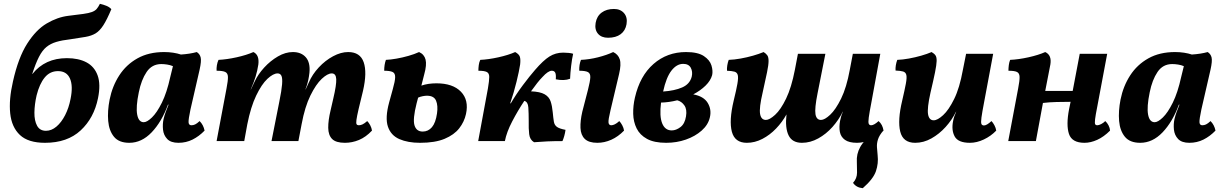

<svg xmlns="http://www.w3.org/2000/svg" viewBox="-20 -740 6420 1007"><path d="M216 9Q128 9 84.5 -32Q41 -73 33.5 -145.5Q26 -218 48 -313Q76 -438 122.5 -511Q169 -584 225 -617Q281 -650 338 -657Q388 -663 417 -667Q446 -671 462 -677Q478 -683 486.5 -692.5Q495 -702 504 -720Q522 -716 538 -709.5Q554 -703 564 -692Q541 -637 522 -607.5Q503 -578 481.5 -565Q460 -552 428.5 -546.5Q397 -541 349 -534Q305 -529 275 -520Q245 -511 223.5 -493.5Q202 -476 184.5 -442Q167 -408 149 -352H150Q216 -435 331 -435Q392 -435 433.5 -413Q475 -391 492 -344.5Q509 -298 494 -225Q473 -121 403 -56Q333 9 216 9ZM221 -54Q250 -54 276 -76Q302 -98 321.5 -136Q341 -174 350 -221Q364 -289 347 -328Q330 -367 284 -367Q242 -367 214.5 -333.5Q187 -300 172 -240Q161 -192 160.5 -149.5Q160 -107 174.5 -80.5Q189 -54 221 -54Z M1012 -467Q1028 -457 1032.5 -438.5Q1037 -420 1027 -375L979 -166Q968 -114 969 -98.5Q970 -83 984 -83Q994 -83 1003.5 -87.5Q1013 -92 1027 -105Q1047 -85 1053 -55Q1024 -25 990 -8Q956 9 916 9Q876 9 857 -11Q838 -31 835 -60Q832 -89 838 -116Q842 -133 849 -152.5Q856 -172 864 -191H861Q828 -101 775.5 -46Q723 9 658 9Q604 9 578 -22.5Q552 -54 547.5 -105.5Q543 -157 555 -218Q569 -288 605.5 -344.5Q642 -401 701 -434Q760 -467 841 -467Q866 -467 888.5 -463.5Q911 -460 929 -454Q976 -457 1012 -467ZM708 -256Q692 -179 699.5 -139Q707 -99 734 -99Q751 -99 777 -124Q803 -149 829 -201.5Q855 -254 873 -336L887 -393Q873 -399 856.5 -401.5Q840 -404 826 -404Q777 -404 749 -362.5Q721 -321 708 -256Z M1789 9Q1742 9 1722 -11Q1702 -31 1701.5 -69.5Q1701 -108 1714 -162L1728 -223Q1745 -295 1743.5 -325Q1742 -355 1720 -355Q1698 -355 1667.5 -326.5Q1637 -298 1608 -239Q1579 -180 1562 -89L1545 0H1404L1445 -207Q1457 -266 1459.5 -298Q1462 -330 1456 -342.5Q1450 -355 1436 -355Q1413 -355 1382.5 -326.5Q1352 -298 1323.5 -238.5Q1295 -179 1277 -88L1261 0H1116L1168 -276Q1176 -317 1175.5 -336.5Q1175 -356 1161.5 -362.5Q1148 -369 1116 -369Q1115 -382 1117.5 -397.5Q1120 -413 1126 -426Q1169 -428 1221 -439.5Q1273 -451 1309 -467Q1341 -452 1335 -402Q1330 -369 1320.5 -338Q1311 -307 1295 -271H1296L1315 -311Q1333 -350 1365.5 -385.5Q1398 -421 1437.5 -444Q1477 -467 1516 -467Q1560 -467 1584 -439.5Q1608 -412 1603 -359Q1601 -340 1596.5 -318.5Q1592 -297 1582 -271H1583L1600 -308Q1618 -350 1652 -386.5Q1686 -423 1727 -445Q1768 -467 1806 -467Q1869 -467 1887.5 -413.5Q1906 -360 1884 -264L1861 -169Q1852 -130 1849.5 -111.5Q1847 -93 1850.5 -88Q1854 -83 1862 -83Q1871 -83 1881 -87.5Q1891 -92 1906 -105Q1915 -96 1922 -82.5Q1929 -69 1931 -55Q1899 -21 1863 -6Q1827 9 1789 9Z M2183 9Q2119 9 2074.5 -10.5Q2030 -30 2014.5 -76Q1999 -122 2021 -203L2040 -272Q2052 -314 2052.5 -335Q2053 -356 2039 -362.5Q2025 -369 1995 -369Q1995 -401 2004 -426Q2028 -427 2059.5 -432.5Q2091 -438 2122.5 -447Q2154 -456 2178 -467Q2205 -455 2212 -427.5Q2219 -400 2205 -350L2190 -291Q2225 -303 2269 -303Q2355 -303 2397.5 -259Q2440 -215 2424 -142Q2415 -101 2388.5 -67Q2362 -33 2312 -12Q2262 9 2183 9ZM2165 -198Q2144 -115 2154 -82.5Q2164 -50 2197 -50Q2226 -50 2245.5 -73Q2265 -96 2272 -145Q2278 -186 2267 -212Q2256 -238 2219 -238Q2210 -238 2197 -235.5Q2184 -233 2173 -228Z M2488 0 2539 -276Q2546 -317 2546 -336.5Q2546 -356 2533 -362.5Q2520 -369 2489 -369Q2489 -383 2491 -398.5Q2493 -414 2499 -426Q2542 -428 2594 -439.5Q2646 -451 2682 -467Q2702 -456 2706.5 -442.5Q2711 -429 2708 -402Q2703 -368 2689 -311Q2675 -254 2656 -198H2659Q2687 -246 2722.5 -293.5Q2758 -341 2786 -373Q2829 -423 2861.5 -443.5Q2894 -464 2934 -464Q2947 -464 2962.5 -462.5Q2978 -461 2986 -458Q2980 -432 2975.5 -394Q2971 -356 2970 -327Q2939 -315 2895 -324Q2897 -349 2892 -359Q2887 -369 2874 -369Q2855 -369 2825 -336Q2813 -324 2797.5 -304.5Q2782 -285 2765 -261Q2813 -259 2836.5 -245.5Q2860 -232 2868 -208Q2876 -184 2879 -151Q2882 -119 2885 -101.5Q2888 -84 2901 -74.5Q2914 -65 2946 -59Q2944 -43 2939.5 -27Q2935 -11 2930 0Q2885 0 2851 1.5Q2817 3 2781 6Q2759 -7 2755.5 -36Q2752 -65 2753 -106Q2753 -147 2751 -176.5Q2749 -206 2730 -211Q2696 -160 2666.5 -103.5Q2637 -47 2628 0Z M3113 9Q3068 9 3047 -11.5Q3026 -32 3024.5 -69Q3023 -106 3034 -154L3064 -270Q3075 -313 3076 -334Q3077 -355 3063.5 -362Q3050 -369 3018 -369Q3017 -401 3027 -426Q3071 -428 3116.5 -439.5Q3162 -451 3196 -467Q3222 -455 3230.5 -429Q3239 -403 3227 -352L3182 -162Q3170 -112 3171.5 -97.5Q3173 -83 3186 -83Q3194 -83 3204.5 -88Q3215 -93 3228 -105Q3236 -97 3243.5 -83Q3251 -69 3253 -55Q3222 -23 3186 -7Q3150 9 3113 9ZM3169 -542Q3134 -542 3116 -563.5Q3098 -585 3104 -620Q3110 -655 3135.5 -674Q3161 -693 3200 -693Q3234 -693 3253 -671Q3272 -649 3266 -613Q3260 -579 3235 -560.5Q3210 -542 3169 -542Z M3474 9Q3411 9 3373.5 -11.5Q3336 -32 3319 -66.5Q3302 -101 3301 -143Q3300 -185 3310 -228Q3336 -342 3407.5 -404.5Q3479 -467 3578 -467Q3640 -467 3671.5 -446Q3703 -425 3711.5 -396.5Q3720 -368 3715 -346Q3707 -317 3680.5 -291Q3654 -265 3616 -245Q3671 -235 3692 -200Q3713 -165 3703 -124Q3694 -85 3660 -55Q3626 -25 3577.5 -8Q3529 9 3474 9ZM3563 -405Q3529 -405 3501.5 -369.5Q3474 -334 3458 -260Q3518 -264 3558 -281.5Q3598 -299 3608 -338Q3614 -364 3603 -384.5Q3592 -405 3563 -405ZM3578 -130Q3584 -166 3569.5 -187Q3555 -208 3532 -214Q3489 -203 3447 -202Q3438 -130 3453 -93Q3468 -56 3503 -56Q3526 -56 3549 -73.5Q3572 -91 3578 -130Z M3897 9Q3834 9 3818.5 -49Q3803 -107 3828 -212Q3842 -269 3847.5 -300.5Q3853 -332 3849.5 -346Q3846 -360 3832.5 -364Q3819 -368 3793 -369Q3792 -382 3794.5 -397.5Q3797 -413 3802 -426Q3831 -427 3864.5 -433Q3898 -439 3929.5 -448Q3961 -457 3985 -467Q3998 -459 4004.5 -449.5Q4011 -440 4011 -420Q4011 -400 4003 -361Q3995 -322 3980 -255Q3961 -174 3966.5 -142.5Q3972 -111 3997 -111Q4016 -111 4045.5 -138Q4075 -165 4103 -223Q4131 -281 4149 -374L4165 -458H4309L4268 -251Q4252 -171 4257 -141Q4262 -111 4286 -111Q4305 -111 4334 -138Q4363 -165 4391.5 -223Q4420 -281 4437 -374L4453 -458H4597L4551 -207Q4540 -150 4536.5 -124Q4533 -98 4536.5 -90.5Q4540 -83 4549 -83Q4564 -83 4588 -105Q4609 -87 4614 -55Q4585 -25 4548 -8Q4511 9 4475 9Q4433 9 4411.5 -6.5Q4390 -22 4385 -48Q4380 -74 4386 -106Q4388 -117 4391.5 -129Q4395 -141 4401 -154H4400Q4379 -111 4346 -74Q4313 -37 4271.5 -14Q4230 9 4186 9Q4135 9 4116 -30Q4097 -69 4105 -140Q4083 -100 4050.5 -66Q4018 -32 3978.5 -11.5Q3939 9 3897 9ZM4505 247Q4471 244 4454 219Q4475 196 4475 165Q4475 134 4474 110Q4471 68 4492 30.5Q4513 -7 4572 -55H4613Q4592 -31 4585 -9.5Q4578 12 4579.5 32.5Q4581 53 4583 74Q4588 117 4574 158Q4560 199 4505 247Z M4780 9Q4716 9 4701.5 -50Q4687 -109 4712 -213Q4725 -269 4731 -301Q4737 -333 4733.5 -347Q4730 -361 4716.5 -365Q4703 -369 4677 -370Q4676 -383 4678.5 -398Q4681 -413 4686 -426Q4714 -427 4747 -433Q4780 -439 4811.5 -448Q4843 -457 4866 -467Q4880 -459 4886.5 -449.5Q4893 -440 4892.5 -420Q4892 -400 4884 -360.5Q4876 -321 4860 -253Q4842 -172 4847.5 -140.5Q4853 -109 4877 -109Q4897 -109 4926.5 -136Q4956 -163 4984.5 -221Q5013 -279 5030 -373L5047 -458H5189L5142 -207Q5131 -150 5127.5 -123.5Q5124 -97 5127.5 -89.5Q5131 -82 5141 -82Q5155 -82 5180 -105Q5188 -97 5195.5 -83Q5203 -69 5205 -55Q5177 -26 5140 -8.5Q5103 9 5067 9Q5005 9 4987 -24.5Q4969 -58 4979 -106Q4981 -117 4985 -129Q4989 -141 4995 -154H4994Q4973 -111 4939.5 -74Q4906 -37 4865 -14Q4824 9 4780 9Z M5268 0 5320 -276Q5328 -317 5327.5 -336.5Q5327 -356 5314 -362.5Q5301 -369 5269 -369Q5269 -383 5271 -398.5Q5273 -414 5278 -426Q5322 -428 5374 -439.5Q5426 -451 5462 -467Q5497 -451 5489 -402L5462 -263H5606L5643 -458H5787L5735 -181Q5726 -136 5723.5 -115Q5721 -94 5724 -88.5Q5727 -83 5735 -83Q5743 -83 5755 -89Q5767 -95 5777 -105Q5787 -96 5794 -82.5Q5801 -69 5802 -55Q5769 -22 5734.5 -6.5Q5700 9 5668 9Q5602 9 5586.5 -37.5Q5571 -84 5587 -167L5595 -206Q5561 -206 5521.5 -205Q5482 -204 5450 -200L5413 0Z M6314 -467Q6330 -457 6334.5 -438.5Q6339 -420 6329 -375L6281 -166Q6270 -114 6271 -98.5Q6272 -83 6286 -83Q6296 -83 6305.5 -87.5Q6315 -92 6329 -105Q6349 -85 6355 -55Q6326 -25 6292 -8Q6258 9 6218 9Q6178 9 6159 -11Q6140 -31 6137 -60Q6134 -89 6140 -116Q6144 -133 6151 -152.5Q6158 -172 6166 -191H6163Q6130 -101 6077.5 -46Q6025 9 5960 9Q5906 9 5880 -22.5Q5854 -54 5849.5 -105.5Q5845 -157 5857 -218Q5871 -288 5907.5 -344.5Q5944 -401 6003 -434Q6062 -467 6143 -467Q6168 -467 6190.5 -463.5Q6213 -460 6231 -454Q6278 -457 6314 -467ZM6010 -256Q5994 -179 6001.5 -139Q6009 -99 6036 -99Q6053 -99 6079 -124Q6105 -149 6131 -201.5Q6157 -254 6175 -336L6189 -393Q6175 -399 6158.5 -401.5Q6142 -404 6128 -404Q6079 -404 6051 -362.5Q6023 -321 6010 -256Z"/></svg>

Font: Vollkorn
Style: Bold Italic
Weight: 700
Italic angle: -11°
Designer: Friedrich Althausen
Foundry: Friedrich Althausen
Version: Version 5.000; ttfautohint (v1.8.3)